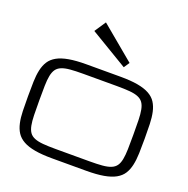

<svg xmlns="http://www.w3.org/2000/svg" viewBox="-188 -1303 1470 1498"><g transform="rotate(20 547.0 -554.5)"><path d="M688 -765.6Q773.9 -765.6 832.8 -755.1Q891.6 -744.6 929.7 -723.4Q967.8 -702.1 988.3 -669.9Q1008.8 -637.7 1018.3 -594.2Q1027.8 -550.8 1029.5 -496.1Q1031.2 -441.4 1031.2 -375Q1031.2 -308.6 1029.5 -253.9Q1027.8 -199.2 1018.3 -155.8Q1008.8 -112.3 988.3 -80.1Q967.8 -47.9 929.7 -26.6Q891.6 -5.4 832.8 5.1Q773.9 15.6 688 15.6H405.8Q319.8 15.6 261 5.1Q202.1 -5.4 164.1 -26.6Q126 -47.9 105.2 -80.1Q84.5 -112.3 75 -155.8Q65.4 -199.2 64 -253.9Q62.5 -308.6 62.5 -375Q62.5 -441.4 64 -496.1Q65.4 -550.8 75 -594.2Q84.5 -637.7 105.2 -669.9Q126 -702.1 164.1 -723.4Q202.1 -744.6 261 -755.1Q319.8 -765.6 405.8 -765.6ZM688 -62.5Q750 -62.5 792.7 -66.2Q835.4 -69.8 863.3 -81.1Q891.1 -92.3 906.2 -113.3Q921.4 -134.3 928.2 -168.9Q935.1 -203.6 936.3 -254.2Q937.5 -304.7 937.5 -375Q937.5 -445.3 936.3 -495.8Q935.1 -546.4 928.2 -581.1Q921.4 -615.7 906.2 -636.7Q891.1 -657.7 863.5 -668.9Q835.9 -680.2 793.2 -683.8Q750.5 -687.5 688 -687.5H405.8Q343.3 -687.5 300.5 -683.8Q257.8 -680.2 230 -668.9Q202.1 -657.7 187 -636.7Q171.9 -615.7 165 -581.1Q158.2 -546.4 157.2 -495.8Q156.2 -445.3 156.2 -375Q156.2 -304.7 157.5 -254.2Q158.7 -203.6 165.5 -168.9Q172.4 -134.3 187.3 -113.3Q202.1 -92.3 230 -81.1Q257.8 -69.8 300.5 -66.2Q343.3 -62.5 405.8 -62.5ZM374.5 -1031.2 437 -1125 718.3 -890.6 687 -843.8Z"/></g></svg>

Font: Michroma
Style: Regular
Weight: 400
Version: Version 1.000